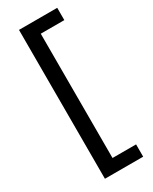

<svg xmlns="http://www.w3.org/2000/svg" viewBox="-223 -765 776 974"><g transform="rotate(-30 164.5 -278.0)"><path d="M304 158H80V-714H304V-642H166V86H304Z"/></g></svg>

Font: Noto Sans Symbols 2
Style: Regular
Weight: 400
Designer: Monotype Design Team
Foundry: Monotype Imaging Inc.
Version: Version 2.008; ttfautohint (v1.8.4.7-5d5b)